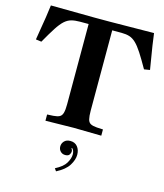

<svg xmlns="http://www.w3.org/2000/svg" viewBox="-142 -818 1040 1219"><g transform="rotate(15 378.0 -208.5)"><path d="M195 3V-38L235 -40Q262 -42 276 -49.5Q290 -57 295.5 -77Q301 -97 301 -133V-676H456V-133Q456 -97 461 -77Q466 -57 480.5 -49.5Q495 -42 522 -40L562 -38V3L379 0ZM715 -474Q681 -534 657 -571Q633 -608 612.5 -627.5Q592 -647 570 -654Q548 -661 518 -661H244Q211 -661 187.5 -654.5Q164 -648 143.5 -629.5Q123 -611 99 -574Q75 -537 40 -475L3 -480L28 -633L39 -713L330 -710H425L717 -713L728 -633L753 -480ZM343 296 331 279Q382 253 400 222Q418 191 418 166Q418 146 410 134Q402 122 389 122L408 117L396 137L390 126Q398 126 402.5 133Q407 140 407 149Q407 159 399.5 170Q392 181 372 181Q353 181 340.5 168Q328 155 328 136Q328 116 342 101Q356 86 382 86Q412 86 429 107Q446 128 446 160Q446 193 423 230Q400 267 343 296Z"/></g></svg>

Font: Baskervville SC
Style: Regular
Weight: 400
Designer: Alexis Faudot, Rémi Forte, Morgane Pierson, Rafael Ribas, Tanguy Vanlaeys, Rosalie Wagner, Thomas Huot-Marchand
Foundry: ANRT
Version: Version 1.100